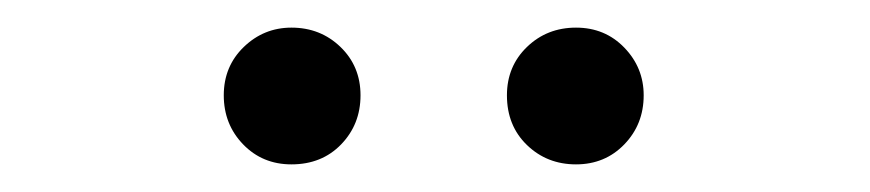

<svg xmlns="http://www.w3.org/2000/svg" viewBox="-20 -767 630 139"><path d="M347 -698Q347 -719 361.5 -733Q376 -747 397 -747Q418 -747 432 -732.5Q446 -718 446 -698Q446 -677 432 -662.5Q418 -648 397 -648Q376 -648 361.5 -662Q347 -676 347 -698ZM142 -698Q142 -719 156.5 -733Q171 -747 191 -747Q212 -747 226.5 -733Q241 -719 241 -698Q241 -677 227 -662.5Q213 -648 191 -648Q170 -648 156 -662.5Q142 -677 142 -698Z"/></svg>

Font: Nebula Sans Book
Style: Regular
Weight: 400
Designer: Paul D. Hunt for Adobe (as Source Sans)
Foundry: Nebula Entertainment & Broadcasting LLC
Version: Version 1.010